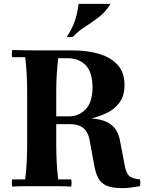

<svg xmlns="http://www.w3.org/2000/svg" viewBox="-20 -960 759 990"><path d="M702 -35Q705 -18 702 0Q671 5 650.5 7.5Q630 10 610 10Q557 10 528.5 -3Q500 -16 486.5 -42Q473 -68 466 -107L442 -238Q435 -278 410.5 -299Q386 -320 337 -320H202V-360H337Q386 -360 421.5 -396.5Q457 -433 457 -510Q457 -587 422 -623.5Q387 -660 327 -660H280Q275 -615 272.5 -575Q270 -535 270 -490V-210Q270 -165 272.5 -120.5Q275 -76 280 -35H347Q351 -17 347 2Q313 0 271.5 0Q230 0 195 0Q161 0 119.5 0Q78 0 43 2Q39 -17 43 -35H110Q115 -76 117.5 -120.5Q120 -165 120 -210V-490Q120 -535 117.5 -579.5Q115 -624 110 -665H43Q39 -684 43 -702Q78 -701 119.5 -700.5Q161 -700 195 -700H357Q430 -700 490 -682.5Q550 -665 586 -626Q622 -587 622 -522Q622 -466 596 -431Q570 -396 530.5 -377.5Q491 -359 451 -349Q517 -345 552.5 -317.5Q588 -290 598 -238L623 -107Q631 -65 648 -51.5Q665 -38 702 -35ZM550 -940Q524 -898 489.5 -871.5Q455 -845 420 -823Q385 -801 356 -770Q340 -767 324 -770Q350 -808 364.5 -848Q379 -888 385 -940Z"/></svg>

Font: Poltawski Nowy
Style: Bold
Weight: 700
Designer: Adam Pótawski, Mateusz Machalski, Borys Kosmynka, Ania Wieluska
Foundry: Capitalics.wtf
Version: Version 1.001;gftools[0.9.25]